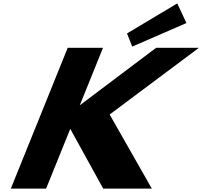

<svg xmlns="http://www.w3.org/2000/svg" viewBox="-20 -1105 1186 1125"><path d="M724.2 -909 754.7 -832 1072.3 -970 1018.6 -1085ZM869.5 0 622.5 -434 1145.7 -825H894.9L447.4 -488L583.6 -825H376.8L43.5 0H250.2L391.7 -350L584.7 0Z"/></svg>

Font: Hussar
Style: BdWideOblFour
Weight: 700
Foundry: Cannot Into Space Fonts
Version: Version 2.00